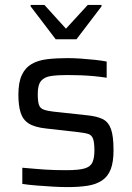

<svg xmlns="http://www.w3.org/2000/svg" viewBox="-20 -755 539 783"><path d="M256 8Q227 8 194 6Q161 4 129 1.5Q97 -1 71 -5V-71Q95 -69 117.5 -67Q140 -65 162 -63.5Q184 -62 206 -61.5Q228 -61 251 -61Q303 -61 326.5 -68.5Q350 -76 357.5 -94Q365 -112 365 -141Q365 -174 359.5 -189Q354 -204 340.5 -208.5Q327 -213 300 -216L168 -231Q121 -236 97 -251.5Q73 -267 64 -296Q55 -325 55 -369Q55 -419 69 -449Q83 -479 109 -494Q135 -509 172 -513.5Q209 -518 255 -518Q281 -518 310 -516Q339 -514 367 -511Q395 -508 415 -504V-438Q389 -442 362.5 -444.5Q336 -447 308.5 -448Q281 -449 253 -449Q215 -449 188 -445Q161 -441 147.5 -425Q134 -409 134 -372Q134 -343 138.5 -328.5Q143 -314 157 -308.5Q171 -303 196 -300L334 -285Q375 -281 398.5 -269.5Q422 -258 432.5 -229Q443 -200 443 -142Q443 -94 431.5 -64.5Q420 -35 396 -19Q372 -3 337 2.5Q302 8 256 8ZM207 -595 105 -729V-735H161L249 -638L338 -735H394V-729L292 -595Z"/></svg>

Font: Saira Thin
Style: Regular
Weight: 400
Version: Version 1.101